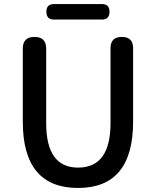

<svg xmlns="http://www.w3.org/2000/svg" viewBox="-20 -919 773 952"><path d="M367 13Q93 13 93 -316V-678Q93 -736 151 -736Q209 -736 209 -678V-308Q209 -88 367 -88Q528 -88 528 -308V-522V-680Q528 -736 584 -736Q640 -736 640 -680V-316Q640 13 367 13ZM248 -822Q210 -822 210 -861Q210 -899 248 -899H485Q523 -899 523 -861Q523 -822 485 -822H366Z"/></svg>

Font: GenSenRounded TW M
Style: Regular
Weight: 500
Version: Version 1.501;PS 1;hotconv 16.6.51;makeotf.lib2.5.65220